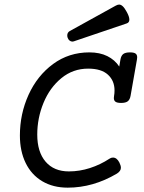

<svg xmlns="http://www.w3.org/2000/svg" viewBox="-20 -823 640 853"><path d="M589.4 -568.4Q589.4 -566.4 588.4 -558.6L560.1 -397.5Q557.1 -380.4 547.6 -373Q538.1 -365.7 518.1 -365.7Q501 -365.7 493.4 -370.8Q485.8 -376 485.8 -387.7Q485.8 -390.6 486.8 -397.5Q488.8 -407.7 488.8 -421.4Q488.8 -464.4 459.5 -491.2Q430.2 -518.1 371.6 -518.1Q304.2 -518.1 252.7 -475.8Q201.2 -433.6 173.3 -366Q145.5 -298.3 145.5 -225.1Q145.5 -147.9 182.6 -104.7Q219.7 -61.5 286.1 -61.5Q333.5 -61.5 379.6 -76.4Q425.8 -91.3 466.8 -118.2Q473.6 -123 481.9 -123Q499 -123 510.3 -101.1Q517.1 -87.4 517.1 -77.6Q517.1 -63 499.5 -51.8Q394 10.7 280.8 10.7Q215.8 10.7 167.7 -17.8Q119.6 -46.4 94 -98.9Q68.4 -151.4 68.4 -221.2Q68.4 -316.9 106.9 -401.9Q145.5 -486.8 215.8 -538.6Q286.1 -590.3 377 -590.3Q423.3 -590.3 456.8 -573.7Q490.2 -557.1 509.8 -527.3L515.1 -558.6Q518.1 -575.7 527.6 -583Q537.1 -590.3 557.6 -590.3Q574.7 -590.3 582 -585.2Q589.4 -580.1 589.4 -568.4ZM509.3 -802.7Q517.1 -802.7 525.1 -795.4Q533.2 -788.1 542.5 -771Q554.7 -749.5 554.7 -735.8Q554.7 -722.7 542.5 -718.8L307.6 -639.2Q303.7 -638.2 301.8 -638.2Q294.9 -638.2 289.1 -642.8Q283.2 -647.5 280.8 -654.8Q278.8 -659.2 278.8 -665.5Q278.8 -678.7 290 -685.1L493.2 -797.4Q502.4 -802.7 509.3 -802.7Z"/></svg>

Font: Courier Prime
Style: Italic
Weight: 400
Italic angle: -10°
Designer: Alan Dague-Greene
Foundry: Quote-Unquote Apps
Version: Version 3.018